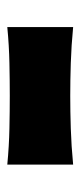

<svg xmlns="http://www.w3.org/2000/svg" viewBox="132 -604 220 524"><g transform="rotate(-90 242.0 -342.0)"><path d="M54.7 -252.4V-432.1Q106 -427.2 153.3 -426.3Q200.7 -425.3 242.2 -425.3Q284.2 -425.3 331.8 -426.3Q379.4 -427.2 430.2 -432.1V-252.4Q379.4 -257.3 331.8 -258.8Q284.2 -260.3 242.2 -260.3Q200.7 -260.3 153.3 -258.8Q106 -257.3 54.7 -252.4Z"/></g></svg>

Font: Pinar-DS4-FD ExtraBold
Style: Regular
Weight: 800
Designer: Amin Abedi
Version: Version 3.000